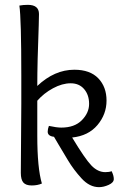

<svg xmlns="http://www.w3.org/2000/svg" viewBox="-20 -763 517 793"><path d="M66 -49 68 -335V-451Q68 -687 60 -740Q76 -743 95 -743Q141 -743 141 -705Q141 -701 140 -659Q134 -505 134 -408Q205 -475 287 -475Q352 -475 386 -439.5Q420 -404 420 -347.5Q420 -291 382.5 -246.5Q345 -202 278 -195Q331 -107 357.5 -79.5Q384 -52 415 -52Q431 -52 441 -56Q450 -38 450 -23.5Q450 -9 429 0.5Q408 10 389 10Q350 10 317 -26Q284 -62 261 -100.5Q238 -139 223 -164Q208 -189 203 -198Q177 -201 177 -219Q177 -230 182 -243Q214 -236 233 -236Q288 -236 318 -266.5Q348 -297 348 -334Q348 -371 327.5 -395Q307 -419 272 -419Q237 -419 199 -398.5Q161 -378 134 -347V-202Q134 -69 153 -5Q135 3 111 3Q87 3 76.5 -9Q66 -21 66 -49Z"/></svg>

Font: Overlock Mod
Style: Regular
Weight: 400
Designer: Dario Muhafara
Foundry: Dario Manuel Muhafara
Version: Version 1.001